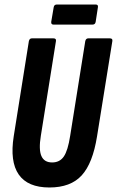

<svg xmlns="http://www.w3.org/2000/svg" viewBox="-20 -825 518 851"><path d="M199 6Q103 6 63 -51.5Q23 -109 41 -222L108 -643Q111 -655 121 -655H217Q230 -655 228 -643L161 -223Q151 -162 163.5 -133.5Q176 -105 211 -105Q245 -105 263 -131.5Q281 -158 291 -223L358 -643Q361 -655 371 -655H467Q480 -655 478 -643L410 -220Q391 -101 342 -47.5Q293 6 199 6ZM217 -716Q206 -716 207 -728L218 -793Q220 -805 232 -805H404Q416 -805 414 -793L404 -728Q402 -716 390 -716Z"/></svg>

Font: Sofia Sans Extra Condensed ExtraBold
Style: Italic
Weight: 800
Italic angle: -9°
Designer: Botio Nikoltchev, Ani Petrova
Foundry: lettersoup
Version: Version 4.101; ttfautohint (v1.8.4.7-5d5b)